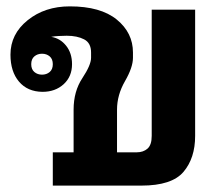

<svg xmlns="http://www.w3.org/2000/svg" viewBox="-20 -580 686 600"><path d="M111.3 -346.7Q125.5 -346.7 135.3 -355Q145 -363.3 145 -379.4Q145 -395.5 135.3 -403.8Q125.5 -412.1 111.3 -412.1Q97.2 -412.1 87.4 -403.8Q77.6 -395.5 77.6 -379.4Q77.6 -363.3 87.4 -355Q97.2 -346.7 111.3 -346.7ZM140.1 -464.8Q168 -460.4 186.5 -437.3Q205.1 -414.1 205.1 -379.4Q205.1 -340.8 179 -316.9Q152.8 -293 112.8 -293Q65.9 -293.5 39.3 -325Q12.7 -356.4 12.7 -409.2Q12.7 -473.6 66.4 -516.8Q120.1 -560.1 198.2 -560.1Q294.4 -560.1 345 -518.8Q395.5 -477.5 395.5 -416V-399.4Q395.5 -369.6 370.6 -326.4Q345.7 -283.2 345.7 -237.3V-104H407.2Q427.7 -104 440.9 -115.5Q454.1 -127 454.1 -155.3V-549.8H589.8V-155.3Q589.8 -85.9 553.5 -43Q517.1 0 421.9 0H145V-104H210V-237.3Q210 -294.4 237.3 -335.7Q264.6 -377 264.6 -399.4V-416Q264.6 -445.8 242.9 -457Q221.2 -468.3 188.5 -468.3Q178.2 -468.3 163.6 -467.5Q148.9 -466.8 140.1 -464.8Z"/></svg>

Font: Roboto Web
Style: Bold
Weight: 700
Designer: Google
Version: Version 1.200310; 2013